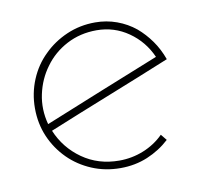

<svg xmlns="http://www.w3.org/2000/svg" viewBox="-54 -441 544 505"><g transform="rotate(-10 218.5 -188.5)"><path d="M230 -362Q277 -362 315 -335.5Q353 -309 372 -266Q295 -235 217.5 -204Q140 -173 62 -141Q51 -182 59.5 -221.5Q68 -261 91 -292Q114 -324 150 -343Q186 -362 230 -362ZM362 -46 349 -62Q326 -39 295 -26.5Q264 -14 230 -14Q174 -14 131.5 -44Q89 -74 69 -122Q152 -156 234 -188.5Q316 -221 399 -255Q389 -283 373 -305.5Q357 -328 337 -345Q315 -363 287.5 -373Q260 -383 230 -383Q189 -383 153.5 -367.5Q118 -352 92 -326Q65 -300 50 -264Q35 -228 35 -188Q35 -147 50 -112Q65 -77 92 -50Q118 -24 153.5 -9Q189 6 230 6Q269 6 302.5 -8Q336 -22 362 -46Z"/></g></svg>

Font: Josefin Slab Thin ExtraLight
Style: Regular
Weight: 250
Version: Version 2.000